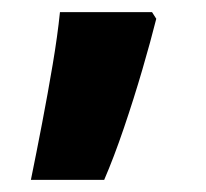

<svg xmlns="http://www.w3.org/2000/svg" viewBox="-20 -160 340 317"><path d="M238 -129Q229 -93 215 -45Q201 3 184.5 51.5Q168 100 152 137H31Q40 93 49.5 43.5Q59 -6 67 -53.5Q75 -101 79 -140H231Z"/></svg>

Font: Noto Sans Lao Looped UI ExtraBold
Style: Regular
Weight: 800
Designer: Mark Frömberg, Ben Mitchell
Foundry: The Fontpad Ltd
Version: Version 1.001